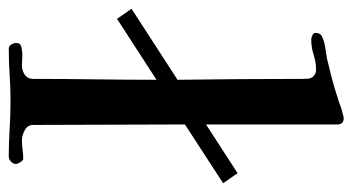

<svg xmlns="http://www.w3.org/2000/svg" viewBox="-229 -600 804 438"><g transform="rotate(90 173.0 -381.0)"><path d="M372 -488 238 -401V-370Q238 -291 238.5 -212.5Q239 -134 239 -55Q239 -42 251 -35.5Q263 -29 274 -29Q285 -29 295.5 -30.5Q306 -32 316 -32Q320 -32 324 -25.5Q328 -19 328 -15Q328 -9 322.5 -4Q317 1 311 1Q280 1 248 -1Q216 -3 184 -3Q154 -3 124.5 -1Q95 1 65 1Q59 1 55.5 -5Q52 -11 52 -16Q52 -26 62 -28Q72 -30 79 -30Q85 -30 91 -29.5Q97 -29 103 -29Q115 -29 124.5 -35.5Q134 -42 134 -55Q134 -126 135 -196Q136 -266 136 -336L-3 -246L-26 -279L136 -384Q135 -455 134.5 -526Q134 -597 134 -668Q134 -674 133.5 -681.5Q133 -689 128 -694Q122 -700 113 -700Q96 -700 79 -694.5Q62 -689 44 -689Q41 -689 35 -691.5Q29 -694 29 -698Q29 -710 38 -714Q49 -719 63 -721Q77 -723 88 -725Q109 -730 130.5 -735.5Q152 -741 173 -748Q184 -751 194 -755Q204 -759 214 -761Q220 -763 224 -763Q238 -763 238 -748V-449L349 -521Z"/></g></svg>

Font: Kaisei Tokumin Medium
Style: Regular
Weight: 500
Designer: Font-Kai, 金井和夫
Foundry: KAZUO KANAI
Version: Version 5.003